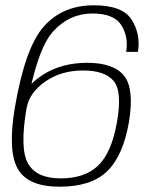

<svg xmlns="http://www.w3.org/2000/svg" viewBox="-20 -700 581 726"><path d="M205 6Q325 6 385.2 -52.5Q445.5 -111 467.5 -238Q488.5 -364.5 449.2 -413.5Q410 -462.5 309.5 -462.5Q212.5 -462.5 141.5 -416.8Q70.5 -371 58 -307.5L81 -293Q92 -351 152 -392.2Q212 -433.5 294 -433.5Q376.5 -433.5 409.8 -393.8Q443 -354 422 -236.5Q401.5 -122 351 -73.8Q300.5 -25.5 209.5 -25.5Q118 -25.5 86 -81.8Q54 -138 80.5 -291Q119.5 -514 181.2 -581.5Q243 -649 329.5 -649Q411 -649 438.8 -604.8Q466.5 -560.5 457 -504H501.5Q512.5 -570 478.2 -625Q444 -680 335 -680Q217 -680 146 -600.2Q75 -520.5 36.5 -295Q8.5 -130 47 -62Q85.5 6 205 6Z"/></svg>

Font: Anybody SemiExpanded ExtraLight
Style: Italic
Weight: 250
Width: 6
Italic angle: -10°
Version: Version 1.113;gftools[0.9.25]